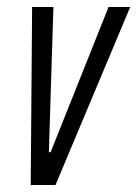

<svg xmlns="http://www.w3.org/2000/svg" viewBox="-20 -530 393 550"><path d="M68 0 72 -510H133L120 -94H125L291 -510H353L139 0Z"/></svg>

Font: Saira Ultra Condensed
Style: Italic
Weight: 400
Width: 1
Italic angle: -12°
Designer: Hector Gatti with collaboration of the Omnibus-Type team
Foundry: Omnibus-Type
Version: Version 1.001; ttfautohint (v1.8)